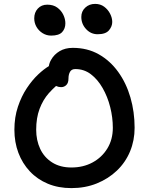

<svg xmlns="http://www.w3.org/2000/svg" viewBox="-20 -957 767 987"><path d="M347 10Q280 10 226 -12.5Q172 -35 133.5 -76Q95 -117 74.5 -171.5Q54 -226 54 -290Q54 -354 72 -408Q90 -462 118 -504Q146 -546 177 -575Q206 -602 231 -617Q234 -635 243 -650Q258 -677 286.5 -694Q315 -711 354 -711Q429 -711 487.5 -678Q546 -645 587.5 -587.5Q629 -530 650.5 -456Q672 -382 672 -300Q672 -235 648.5 -178.5Q625 -122 581 -80Q537 -38 477.5 -14Q418 10 347 10ZM268 -515Q249 -498 231 -478Q201 -444 183.5 -397.5Q166 -351 166 -290Q166 -236 186.5 -192Q207 -148 248 -122Q289 -96 347 -96Q408 -96 456 -122Q504 -148 532 -194Q560 -240 560 -300Q560 -353 546.5 -406.5Q533 -460 507.5 -504.5Q482 -549 447 -575.5Q412 -602 367 -602Q348 -602 340 -588Q332 -574 332 -553Q332 -531 321 -520Q310 -509 294 -509Q281 -509 268 -515ZM482 -781Q447 -781 422.5 -807.5Q398 -834 398 -870Q398 -899 418.5 -918Q439 -937 469 -937Q496 -937 515.5 -922.5Q535 -908 546 -886.5Q557 -865 557 -844Q557 -821 540 -801Q523 -781 482 -781ZM243 -774Q219 -774 199 -786.5Q179 -799 167.5 -819Q156 -839 156 -863Q156 -893 174.5 -913Q193 -933 223 -933Q254 -933 274.5 -918Q295 -903 305.5 -881Q316 -859 316 -837Q316 -810 299.5 -792Q283 -774 243 -774Z"/></svg>

Font: Shantell Sans Light Medium
Style: Regular
Weight: 500
Version: Version 1.008;[ac192a2d6]